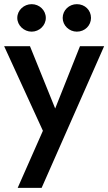

<svg xmlns="http://www.w3.org/2000/svg" viewBox="-24 -682 520 922"><path d="M277 -596C277 -560 308 -530 345 -530C384 -530 413 -560 413 -596C413 -633 384 -662 345 -662C308 -662 277 -633 277 -596ZM59 -596C59 -560 91 -530 128 -530C165 -530 196 -560 196 -596C196 -633 165 -662 128 -662C91 -662 59 -633 59 -596ZM476 -460H360L241 -161L120 -460H-4L182 -54L61 220H176Z"/></svg>

Font: Jost Medium
Style: Regular
Weight: 500
Version: Version 3.710